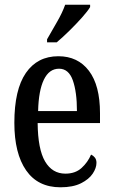

<svg xmlns="http://www.w3.org/2000/svg" viewBox="-20 -786 481 816"><path d="M237 10Q141 10 91 -62Q41 -134 41 -264Q41 -405 90 -476Q139 -547 228 -547Q311 -547 358 -485Q405 -423 405 -305V-263H140Q141 -152 171.5 -100Q202 -48 258 -48Q300 -48 326.5 -72Q353 -96 367 -129Q376 -125 383 -116.5Q390 -108 390 -94Q390 -72 374 -48Q358 -24 324 -7Q290 10 237 10ZM307 -314Q307 -395 289.5 -444.5Q272 -494 231 -494Q189 -494 166.5 -447.5Q144 -401 142 -314ZM180 -619Q201 -656 223 -694Q245 -732 257 -766H363V-756Q353 -739 328.5 -711.5Q304 -684 275 -655.5Q246 -627 221 -606H180Z"/></svg>

Font: Noto Serif Thai ExtraCondensed Medium
Style: Regular
Weight: 500
Width: 2
Designer: Monotype Design Team
Foundry: Monotype Imaging Inc.
Version: Version 2.002; ttfautohint (v1.8.4.7-5d5b)